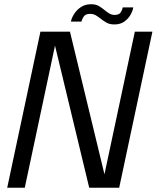

<svg xmlns="http://www.w3.org/2000/svg" viewBox="-20 -887 740 907"><path d="M97 0H14L171 -737.5H310.5L477 -49L469.5 -45L617 -737.5H700L543 0H401.5L236 -687.5L244 -691ZM609.5 -852Q607.5 -837 597.2 -818.2Q587 -799.5 568 -785.5Q549 -771.5 520 -771.5Q497.5 -771.5 481.8 -780.8Q466 -790 454.5 -799.5Q444.5 -807.5 432.8 -814.5Q421 -821.5 405 -821.5Q384.5 -821.5 376 -809.5Q367.5 -797.5 365 -785H315Q318 -801.5 329.8 -820.5Q341.5 -839.5 361.8 -853.2Q382 -867 410 -867Q433 -867 447.5 -858.2Q462 -849.5 472.5 -840.5Q483 -831.5 495.2 -824Q507.5 -816.5 521.5 -816.5Q542 -816.5 549.8 -828Q557.5 -839.5 560 -852Z"/></svg>

Font: Epilogue
Style: Italic
Weight: 400
Italic angle: -12°
Designer: Tyler Finck
Foundry: Etcetera Type Co
Version: Version 2.112